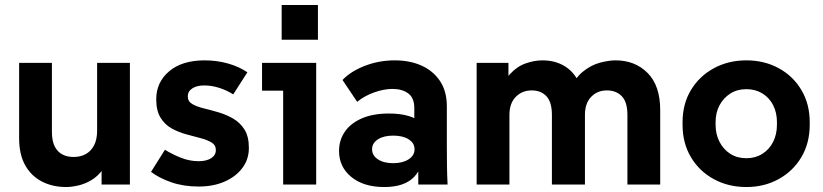

<svg xmlns="http://www.w3.org/2000/svg" viewBox="-20 -743 3313 773"><path d="M246 10Q192 10 149 -12Q106 -34 81.5 -77.5Q57 -121 57 -187V-490H189V-213Q189 -175 200.5 -153Q212 -131 231.5 -121Q251 -111 276 -111Q304 -111 325 -122.5Q346 -134 358.5 -157.5Q371 -181 371 -217V-490H503V0H389V-136H426Q416 -91 395 -62Q374 -33 347.5 -17.5Q321 -2 294 4Q267 10 246 10Z M780 8Q719 8 670 -9Q621 -26 588 -51L644 -140Q675 -121 709.5 -107.5Q744 -94 780 -94Q811 -94 830 -106Q849 -118 849 -139Q849 -159 831.5 -169.5Q814 -180 787 -187Q760 -194 729 -202.5Q698 -211 671 -226Q644 -241 626.5 -269Q609 -297 609 -343Q609 -412 661 -456Q713 -500 804 -500Q853 -500 897.5 -487.5Q942 -475 976 -452L919 -363Q892 -380 862 -389.5Q832 -399 802 -399Q772 -399 754 -387Q736 -375 736 -355Q736 -335 753.5 -324.5Q771 -314 799.5 -307Q828 -300 859 -291Q890 -282 918 -266Q946 -250 964 -222Q982 -194 982 -147Q982 -102 956 -67Q930 -32 884.5 -12Q839 8 780 8Z M1120 0V-437L1180 -378H1035V-490H1253V0ZM1114 -583V-723H1260V-583Z M1664 0V-154L1648 -204V-308Q1648 -349 1623.5 -367Q1599 -385 1560 -385Q1526 -385 1486.5 -371Q1447 -357 1418 -333L1359 -421Q1392 -456 1449 -478Q1506 -500 1569 -500Q1631 -500 1678 -478.5Q1725 -457 1752 -416Q1779 -375 1779 -315V-156Q1779 -117 1779.5 -78Q1780 -39 1782 0ZM1527 10Q1444 10 1394.5 -30.5Q1345 -71 1345 -135Q1345 -179 1368.5 -213Q1392 -247 1437 -266.5Q1482 -286 1546 -286Q1635 -286 1679 -247.5Q1723 -209 1723 -145H1686Q1686 -71 1647 -30.5Q1608 10 1527 10ZM1563 -86Q1601 -86 1625 -101.5Q1649 -117 1649 -142Q1649 -167 1625.5 -182Q1602 -197 1563 -197Q1525 -197 1501.5 -182Q1478 -167 1478 -142Q1478 -117 1501.5 -101.5Q1525 -86 1563 -86Z M1899 0V-490H2027V-354H1991Q2004 -413 2033 -444.5Q2062 -476 2097 -488Q2132 -500 2164 -500Q2224 -500 2266 -468Q2308 -436 2324 -373H2272Q2292 -426 2325.5 -453.5Q2359 -481 2395 -490.5Q2431 -500 2458 -500Q2537 -500 2587.5 -449Q2638 -398 2638 -300V0H2506V-280Q2506 -332 2483.5 -355.5Q2461 -379 2423 -379Q2385 -379 2360 -353Q2335 -327 2335 -281V0H2202V-280Q2202 -332 2180 -355.5Q2158 -379 2121 -379Q2082 -379 2056.5 -353Q2031 -327 2031 -281V0Z M2985 10Q2912 10 2853.5 -22Q2795 -54 2761.5 -110.5Q2728 -167 2728 -241V-251Q2728 -324 2761.5 -380Q2795 -436 2853.5 -468Q2912 -500 2985 -500Q3057 -500 3115 -468.5Q3173 -437 3206.5 -380.5Q3240 -324 3240 -251V-241Q3240 -167 3206.5 -110.5Q3173 -54 3115 -22Q3057 10 2985 10ZM2985 -106Q3021 -106 3049 -123.5Q3077 -141 3092.5 -171.5Q3108 -202 3108 -241V-251Q3108 -290 3092.5 -320Q3077 -350 3049 -367Q3021 -384 2985 -384Q2948 -384 2920.5 -366.5Q2893 -349 2877 -319.5Q2861 -290 2861 -251V-241Q2861 -202 2877 -171.5Q2893 -141 2920.5 -123.5Q2948 -106 2985 -106Z"/></svg>

Font: SUSE Thin
Style: Bold
Weight: 700
Version: Version 1.000